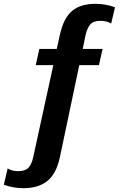

<svg xmlns="http://www.w3.org/2000/svg" viewBox="-81 -756 628 1005"><path d="M198 -415H106L125 -500H216L233 -576Q252 -662 296.5 -699Q341 -736 418 -736Q446 -736 470.5 -731.5Q495 -727 521 -718L501 -633Q477 -647 446 -647Q409 -647 392.5 -629Q376 -611 367 -573L352 -500H456L437 -415H334L232 69Q213 155 166 192Q119 229 42 229Q14 229 -10.5 224.5Q-35 220 -61 211L-41 126Q-17 140 14 140Q51 140 68 122Q85 104 93 66Z"/></svg>

Font: Perun
Style: Bold Italic
Weight: 700
Italic angle: -12°
Foundry: Copyright (c) Stefan Peev, Context Ltd, 2016
Version: Version 1.027